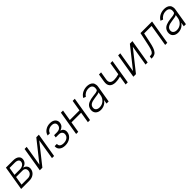

<svg xmlns="http://www.w3.org/2000/svg" viewBox="517 -2297 4054 4054"><g transform="rotate(-45 2544.0 -270.5)"><path d="M38 0 128.9 -545.5H343.8Q429.7 -545.5 474.1 -507.3Q518.5 -469.1 507.8 -405.2Q492.5 -313.9 385.3 -287.3Q433.9 -278.8 462.5 -241.7Q491.1 -204.5 481.5 -147.7Q470.5 -82 416.9 -41Q363.3 0 284.1 0ZM108.3 -58.6H294Q343.8 -58.6 377.7 -84.5Q411.6 -110.4 418 -153.1Q425.8 -199.2 402.9 -226.6Q380 -253.9 333.8 -253.9H141ZM149.9 -310H307.9Q362.2 -310 399.9 -335.8Q437.5 -361.5 443.9 -403.1Q450.6 -442.5 421.5 -464.7Q392.4 -486.9 333.8 -486.9H179.3Z M674 -89.8 1036.2 -545.5H1112.9L1022 0H958.8L1034.1 -455.6L672.6 0H595.2L686.1 -545.5H749.3Z M1177.6 -139.2H1244.7Q1240.1 -95.5 1270.1 -71Q1300.1 -46.5 1357.2 -46.5Q1418 -46.5 1460.2 -73.7Q1502.5 -100.9 1510.7 -150.2Q1518.1 -195.3 1492.2 -223.7Q1466.3 -252.1 1418.7 -252.8H1323.5L1333.1 -310.7H1427.6Q1475.5 -313.2 1505 -336.6Q1534.4 -360.1 1540.8 -399.1Q1547.9 -443.2 1521.8 -469.5Q1495.7 -495.7 1443.2 -495.7Q1389.2 -495.7 1348.9 -469.5Q1308.6 -443.2 1299.4 -402H1233Q1246.8 -468.4 1307 -510.5Q1367.2 -552.6 1448.9 -552.6Q1530.2 -552.6 1573.2 -509.8Q1616.1 -467 1605.1 -400.9Q1598 -357.6 1569.2 -328.1Q1540.5 -298.7 1498.6 -286.2L1497.5 -280.9Q1539.8 -276.3 1561.6 -239.2Q1583.5 -202.1 1575.3 -150.2Q1563.2 -78.1 1500.5 -33.4Q1437.9 11.4 1349.4 11.4Q1264.2 11.4 1216.3 -30.4Q1168.3 -72.1 1177.6 -139.2Z M1834.2 -545.5 1793.7 -302.2H2081.7L2122.2 -545.5H2185.7L2094.8 0H2031.6L2071.7 -242.5H1783.7L1743.3 0H1680L1770.6 -545.5Z M2413.7 12.4Q2336.6 12.4 2292.8 -31.8Q2248.9 -76 2260.7 -152.3Q2266 -183.9 2280.4 -208.6Q2294.7 -233.3 2315.2 -250.2Q2335.6 -267 2364.9 -279.1Q2394.2 -291.2 2425.6 -298.3Q2457 -305.4 2497.2 -310Q2577.1 -320 2587.4 -321.7Q2630.3 -329.5 2642.4 -347.7Q2647 -354.4 2648.4 -363.3L2650.6 -376.1Q2659.8 -432.5 2633 -464.3Q2606.2 -496.1 2545.5 -496.1Q2489.3 -496.1 2445.5 -471.2Q2401.6 -446.4 2379.3 -409.1L2323.2 -430.8Q2341.6 -463.1 2368.1 -487.2Q2394.5 -511.4 2424.7 -525.4Q2454.9 -539.4 2486.2 -546.2Q2517.4 -552.9 2550.1 -552.9Q2568.9 -552.9 2586.6 -550.4Q2604.4 -547.9 2623.2 -542.3Q2642 -536.6 2657 -527.2Q2671.9 -517.8 2685.4 -503.7Q2698.9 -489.7 2706 -470.5Q2713.1 -451.3 2716.1 -426.5Q2719.1 -401.6 2713.1 -370.4L2651.3 0H2588.1L2602.6 -86.3H2598.7Q2582.4 -60.4 2557.9 -39.1Q2533.4 -17.8 2495 -2.7Q2456.7 12.4 2413.7 12.4ZM2429.7 -45.5Q2503.6 -45.5 2557.4 -92.9Q2611.2 -140.3 2622.5 -209.2L2635.7 -288Q2614 -269.5 2488.6 -254.6Q2414.1 -245.7 2373 -221.4Q2332 -197.1 2324.2 -149.5Q2316.1 -100.9 2345.5 -73.2Q2375 -45.5 2429.7 -45.5Z M3311.4 -545.5 3221.6 0H3158L3191.4 -202.1Q3114.7 -179.3 3045.1 -179.3Q2951.7 -179.7 2908 -227.6Q2864.3 -275.6 2880 -369.3L2909.1 -547.2H2972.7L2943.5 -369.3Q2932.5 -303.3 2961.8 -271.1Q2991.1 -239 3053.3 -239Q3122.2 -239 3201.3 -262.1L3247.9 -545.5Z M3468 -89.8 3830.3 -545.5H3907L3816.1 0H3752.8L3828.1 -455.6L3466.6 0H3389.2L3480.1 -545.5H3543.3Z M3929.3 0 3939.3 -59.7H3956.3Q3976.2 -59.7 3990.8 -63.7Q4005.3 -67.8 4017.8 -79.5Q4030.2 -91.3 4039.2 -106.7Q4048.3 -122.2 4057.7 -150.4Q4067.1 -178.6 4074.8 -209.9Q4082.4 -241.1 4092.7 -290.1L4146.7 -545.5H4493.3L4402.3 0H4338.8L4419.7 -485.8H4196.7L4150.6 -268.8Q4142 -228 4134.2 -197.8Q4126.4 -167.6 4116.3 -138.1Q4106.2 -108.7 4095.2 -88.2Q4084.2 -67.8 4069.8 -50.1Q4055.4 -32.3 4038.4 -22Q4021.3 -11.7 3999.8 -5.9Q3978.3 0 3952.1 0Z M4720.9 12.4Q4643.8 12.4 4600 -31.8Q4556.1 -76 4567.8 -152.3Q4573.2 -183.9 4587.5 -208.6Q4601.9 -233.3 4622.3 -250.2Q4642.8 -267 4672.1 -279.1Q4701.3 -291.2 4732.8 -298.3Q4764.2 -305.4 4804.3 -310Q4884.2 -320 4894.5 -321.7Q4937.5 -329.5 4949.6 -347.7Q4954.2 -354.4 4955.6 -363.3L4957.7 -376.1Q4967 -432.5 4940.2 -464.3Q4913.4 -496.1 4852.6 -496.1Q4796.5 -496.1 4752.7 -471.2Q4708.8 -446.4 4686.4 -409.1L4630.3 -430.8Q4648.8 -463.1 4675.2 -487.2Q4701.7 -511.4 4731.9 -525.4Q4762.1 -539.4 4793.3 -546.2Q4824.6 -552.9 4857.2 -552.9Q4876.1 -552.9 4893.8 -550.4Q4911.6 -547.9 4930.4 -542.3Q4949.2 -536.6 4964.1 -527.2Q4979 -517.8 4992.5 -503.7Q5006 -489.7 5013.1 -470.5Q5020.2 -451.3 5023.3 -426.5Q5026.3 -401.6 5020.2 -370.4L4958.5 0H4895.2L4909.8 -86.3H4905.9Q4889.6 -60.4 4865.1 -39.1Q4840.6 -17.8 4802.2 -2.7Q4763.8 12.4 4720.9 12.4ZM4736.9 -45.5Q4810.7 -45.5 4864.5 -92.9Q4918.3 -140.3 4929.7 -209.2L4942.8 -288Q4921.2 -269.5 4795.8 -254.6Q4721.2 -245.7 4680.2 -221.4Q4639.2 -197.1 4631.4 -149.5Q4623.2 -100.9 4652.7 -73.2Q4682.2 -45.5 4736.9 -45.5Z"/></g></svg>

Font: Karasuma Gothic
Style: Light Italic
Weight: 300
Italic angle: 9.39998°
Designer: Rasmus Andersson / Ryoko Nishizuka
Foundry: rsms
Version: Version 1.00